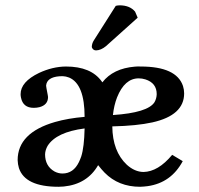

<svg xmlns="http://www.w3.org/2000/svg" viewBox="-20 -696 755 728"><path d="M418.9 -673.8Q425.3 -675.8 435.1 -675.8Q472.7 -675.3 492.2 -651.9L502 -628.9L381.8 -521Q362.8 -505.4 344.2 -504.9Q333.5 -504.9 328.6 -515.6Q328.1 -518.1 328.1 -519Q328.6 -531.7 335.9 -543ZM505.9 -398.9Q452.6 -398.9 423.8 -326.7Q412.1 -296.4 408.2 -259.8Q540.5 -268.6 565.9 -308.6Q573.7 -322.3 574.2 -338.9Q574.2 -381.3 531.2 -395Q518.6 -398.9 505.9 -398.9ZM288.1 -103Q299.3 -138.2 300.8 -209Q193.8 -195.3 160.6 -143.1Q151.4 -127 150.9 -110.8Q150.9 -66.4 186.5 -45.9Q201.2 -38.1 216.8 -38.1Q258.3 -38.1 279.3 -81.5Q284.2 -91.8 288.1 -103ZM230 -443.8Q325.2 -443.8 365.7 -387.2Q367.2 -385.3 368.2 -383.8Q408.7 -436.5 491.7 -443.4Q502.9 -444.3 513.2 -443.8Q648.9 -443.8 673.8 -370.1Q678.2 -356.4 678.2 -341.8Q678.2 -258.8 557.6 -231.9Q498 -218.8 405.8 -216.8Q406.7 -122.1 460.9 -71.3Q490.7 -44.4 523.9 -43.9Q579.6 -44.9 632.8 -108.9L672.9 -85Q628.9 -2.9 540 9.8Q525.4 11.7 511.2 12.2Q429.2 12.2 376.5 -41.5Q364.7 -53.7 352.1 -69.8Q310.5 2.4 221.7 11.2Q211.4 12.2 202.1 12.2Q75.2 12.2 51.8 -58.6Q47.4 -73.2 46.9 -88.9Q46.9 -192.4 188.5 -233.4Q237.8 -247.6 300.8 -252.9Q300.8 -377 242.2 -401.9Q230 -406.7 217.8 -407.2Q165 -407.2 156.2 -378.9Q155.3 -374.5 154.8 -371.1Q154.8 -367.7 161.1 -335.4Q161.6 -331.1 162.1 -328.1Q162.1 -298.3 129.4 -289.6Q119.1 -287.1 107.9 -287.1Q67.4 -287.1 59.6 -325.7Q58.1 -332.5 58.1 -338.9Q58.1 -385.7 127.9 -419.4Q179.2 -443.4 230 -443.8Z"/></svg>

Font: Linux Libertine O
Style: Semibold
Weight: 700
Designer: Philipp H. Poll
Foundry: Philipp H. Poll
Version: Version 5.0.0